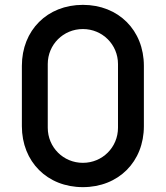

<svg xmlns="http://www.w3.org/2000/svg" viewBox="-20 -755 682 790"><path d="M321 15C467.5 15 572 -89.5 572 -236V-484C572 -630.5 467.5 -735 321 -735C174.5 -735 70 -630.5 70 -484V-236C70 -89.5 174.5 15 321 15ZM321 -85C240.5 -85 176.5 -149 176.5 -229.5V-491.5C176.5 -571.5 240.5 -635.5 321 -635.5C401.5 -635.5 465.5 -571.5 465.5 -491.5V-229.5C465.5 -149 401.5 -85 321 -85Z"/></svg>

Font: Manrope SemiBold
Style: Regular
Weight: 600
Designer: Mikhail Sharanda
Foundry: Mikhail Sharanda
Version: Version 4.505